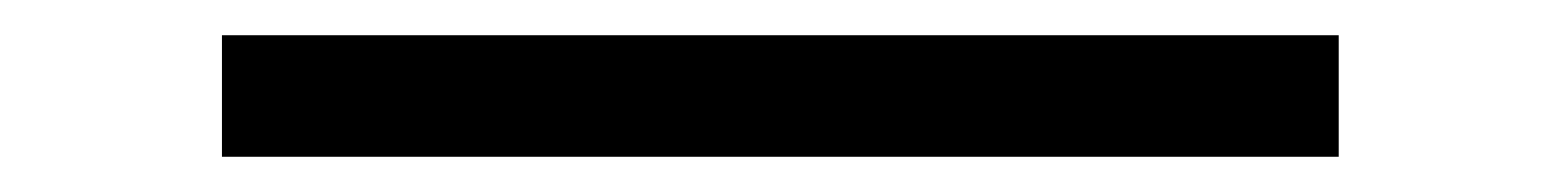

<svg xmlns="http://www.w3.org/2000/svg" viewBox="-20 55 886 109"><path d="M106 144V75H740V144Z"/></svg>

Font: Lexend Peta Light
Style: Regular
Weight: 300
Version: Version 1.007